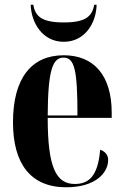

<svg xmlns="http://www.w3.org/2000/svg" viewBox="-20 -783 525 813"><path d="M250 -606C341 -606 388 -688 389 -763H379C370 -713 342 -688 250 -688C158 -688 129 -713 121 -763H110C112 -688 159 -606 250 -606ZM260 10C387 10 438 -53 438 -106C438 -128 423 -143 404 -149C395 -36 355 -4 297 -4C217 -4 182 -75 182 -284H453V-306C453 -464 377 -549 250 -549C114 -549 35 -453 35 -265C35 -91 109 10 260 10ZM308 -294H182C183 -486 203 -539 249 -539C296 -539 308 -486 308 -294Z"/></svg>

Font: Noto Serif Display ExtraCondensed ExtraBold
Style: Regular
Weight: 800
Width: 2
Designer: Monotype Design Team
Foundry: Monotype Imaging Inc.
Version: Version 2.009